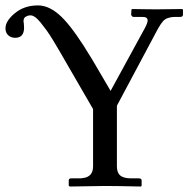

<svg xmlns="http://www.w3.org/2000/svg" viewBox="-21 -679 688 701"><path d="M230 -434.1Q210.9 -467.3 200.2 -485.8Q189.5 -504.4 174.1 -529.8Q158.7 -555.2 148.7 -568.8Q138.7 -582.5 127.2 -596.7Q115.7 -610.8 106.7 -616.9Q97.7 -623 89.8 -623Q81.5 -623 75.2 -619.1Q64.9 -615.2 64.9 -602.1Q64.9 -597.2 65.9 -595.2Q65.9 -592.3 66.4 -586.9Q66.9 -581.5 66.9 -578.1Q66.9 -541 34.2 -541Q19 -541 9 -550.3Q-1 -559.6 -1 -575.2Q-1 -602.5 33 -630.6Q66.9 -658.7 115.2 -659.2Q126 -659.2 130.9 -658.2Q171.4 -652.3 212.9 -607.9Q254.4 -563.5 311 -469.2Q312 -467.3 314.5 -463.6Q316.9 -460 317.9 -458L382.8 -347.2Q403.3 -385.3 445.3 -461.7Q487.3 -538.1 507.8 -576.2Q518.1 -595.7 518.1 -604Q518.1 -613.8 508.8 -616.2Q505.9 -617.2 495.1 -617.2H466.8Q461.9 -617.2 461.9 -619.1V-620.1Q461.4 -620.6 460 -621.6Q458.5 -622.6 458 -623V-627.9L459 -645L462.9 -646Q463.9 -646 477.5 -645.8Q491.2 -645.5 509.3 -645.3Q527.3 -645 538.1 -645H558.1L644 -646L647 -644V-625Q647 -617.2 636.2 -617.2H616.2Q604.5 -617.2 594.2 -613.8Q582.5 -610.8 574.2 -601.6Q565.9 -592.3 555.2 -573.2L405.8 -293V-71.8Q405.8 -48.8 418 -38.3Q430.2 -27.8 458 -27.8H476.1H485.8Q496.1 -27.8 496.1 -20V-1L493.2 2Q402.8 0 363.8 0L233.9 2L230 -1V-20Q230 -27.8 238.8 -27.8H249H268.1Q276.9 -27.8 280.8 -28.8Q318.8 -32.7 318.8 -71.8V-280.8Z"/></svg>

Font: Common Serif News
Style: Regular
Weight: 450
Designer: Philipp H. Poll, Khaled Hosny
Foundry: Stefan Peev, Context Ltd.
Version: Version 1.026